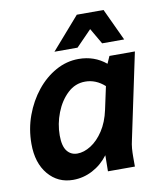

<svg xmlns="http://www.w3.org/2000/svg" viewBox="-83 -804 759 884"><g transform="rotate(-10 296.0 -362.0)"><path d="M27 -185Q27 -255 50 -317.5Q73 -380 112 -428.5Q151 -477 201.5 -505Q252 -533 308 -533Q382 -533 436 -488L451 -522H570L486 -124Q481 -103 479.5 -84.5Q478 -66 478 -44V0H352L353 -75Q322 -34 279 -11.5Q236 11 188 11Q117 11 72 -42.5Q27 -96 27 -185ZM162 -201Q162 -151 180 -128Q198 -105 228 -105Q259 -105 291.5 -125.5Q324 -146 350 -185.5Q376 -225 388 -281L411 -388Q370 -425 320 -425Q273 -425 237.5 -391.5Q202 -358 182 -306.5Q162 -255 162 -201ZM205 -585 336 -735H461L531 -585H428L385 -659L313 -585Z"/></g></svg>

Font: Radio Canada SemiBold
Style: Italic
Weight: 600
Italic angle: -12°
Designer: Charles Daoud, Etienne Aubert Bonn, Alexandre Saumier Demers, Jacques Le Bailly
Foundry: Radio-Canada
Version: Version 2.104; ttfautohint (v1.8.4.7-5d5b);gftools[0.9.28.de